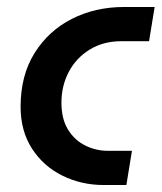

<svg xmlns="http://www.w3.org/2000/svg" viewBox="-20 -530 463 550"><path d="M277 0Q213 0 158.5 -27Q104 -54 71.5 -104.5Q39 -155 39 -224Q39 -314 79 -378Q119 -442 186 -476Q253 -510 336 -510H423L407 -412H328Q276 -412 237 -388Q198 -364 177 -324Q156 -284 156 -236Q156 -189 175 -158.5Q194 -128 224.5 -113Q255 -98 289 -98H358L342 0Z"/></svg>

Font: MuseoModerno Medium
Style: Italic
Weight: 500
Italic angle: -9°
Designer: Pablo Cosgaya, Héctor Gatti, Marcela Romero, and the Authors of The MuseoModerno Project.
Foundry: Omnibus-Type Team
Version: Version 1.003